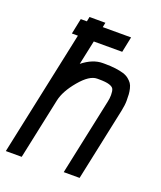

<svg xmlns="http://www.w3.org/2000/svg" viewBox="-132 -766 711 849"><g transform="rotate(20 223.5 -342.0)"><path d="M275.9 -512.2Q305.2 -512.2 327.6 -509.3Q350.1 -506.3 365.7 -501.5Q381.3 -496.6 392.1 -487.8Q402.8 -479 408.7 -470.5Q414.6 -461.9 418 -447.8Q421.4 -433.6 422.1 -421.9Q422.9 -410.2 422.9 -391.6Q422.9 -371.6 417 -343.3L344.2 0H269.5L345.7 -358.9Q349.6 -376 349.6 -391.6Q349.6 -410.6 345.2 -419.7Q340.8 -428.7 324.7 -433.8Q308.6 -439 275.9 -439H267.1Q231 -439 186.8 -386.2Q142.6 -333.5 132.8 -287.6L71.8 0H-2.9L122.1 -588.4H93.8L108.9 -661.6H137.7L142.1 -683.6H216.8L212.4 -661.6H345.7L330.6 -588.4H196.8L172.4 -474.1Q220.2 -512.2 267.1 -512.2Z"/></g></svg>

Font: Anka/Coder Narrow
Style: Italic
Weight: 400
Width: 3
Italic angle: -12°
Monospace: yes
Version: Version 001.100